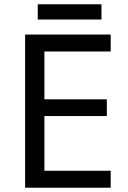

<svg xmlns="http://www.w3.org/2000/svg" viewBox="-20 -875 596 895"><path d="M496 0H97V-714H496V-635H187V-412H478V-334H187V-79H496ZM453 -855V-784H156V-855Z"/></svg>

Font: Noto Sans Sora Sompeng
Style: Regular
Weight: 400
Designer: Monotype Design Team. David Williams.
Foundry: Monotype Imaging Inc.
Version: Version 2.101